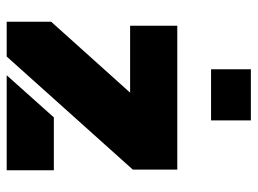

<svg xmlns="http://www.w3.org/2000/svg" viewBox="-118 -652 770 574"><g transform="rotate(90 267.0 -365.0)"><path d="M45 -133 257 -369H57V-510H487V-377L149 0H45ZM331 -141H489V0H205ZM187 -730H340V-611H187Z"/></g></svg>

Font: Saira Stencil One
Style: Regular
Weight: 400
Designer: Hector Gatti with collaboration of the Omnibus-Type team
Foundry: Omnibus-Type
Version: Version 1.004